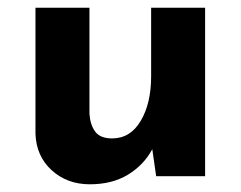

<svg xmlns="http://www.w3.org/2000/svg" viewBox="-20 -457 624 498"><path d="M213 21Q154 21 114 -15.5Q74 -52 72 -110V-437H212V-162Q214 -133 227 -115.5Q240 -98 271 -98Q318 -98 345 -143.5Q372 -189 372 -259V-437H512V0H385L375 -70Q353 -29 312 -4Q271 21 213 21Z"/></svg>

Font: Reem Kufi Ink
Style: Bold
Weight: 700
Designer: Khaled Hosny
Version: Version 1.002